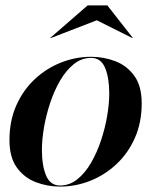

<svg xmlns="http://www.w3.org/2000/svg" viewBox="-20 -680 574 710"><path d="M338 -605 167 -539 166 -540 304 -660H377L471 -540L470 -539ZM202 10Q155.5 10 112.6 -6.3Q69.8 -22.6 42.4 -60.3Q15 -98 15 -162Q15 -233.2 40.3 -290.2Q65.6 -347.1 108.6 -387.2Q151.6 -427.4 205.6 -448.7Q259.6 -470 317 -470Q363.5 -470 406.4 -453.7Q449.2 -437.4 476.6 -399.7Q504 -362 504 -298Q504 -226.8 478.7 -169.8Q453.4 -112.9 410.4 -72.8Q367.4 -32.6 313.4 -11.3Q259.4 10 202 10ZM202 6Q237.1 6 265.9 -17Q294.6 -40 316.6 -77.8Q338.6 -115.6 353.6 -160.9Q368.6 -206.1 376.3 -251.4Q384 -296.8 384 -334Q384 -392.5 368.5 -429.2Q353 -466 317 -466Q281.9 -466 253.1 -443Q224.4 -420 202.4 -382.2Q180.4 -344.4 165.4 -299.1Q150.4 -253.9 142.7 -208.6Q135 -163.2 135 -126Q135 -67.5 150.5 -30.8Q166 6 202 6Z"/></svg>

Font: Bodoni* 72 Medium
Style: Italic
Weight: 500
Italic angle: -13°
Version: Version 1.002; ttfautohint (v0.97) -l 8 -r 50 -G 200 -x 14 -